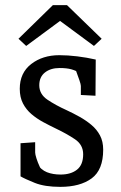

<svg xmlns="http://www.w3.org/2000/svg" viewBox="-20 -718 470 748"><path d="M215 10Q154 10 115.5 -5.5Q77 -21 60 -31V-160L117 -164V-124Q117 -117 122 -101Q127 -85 135 -68Q143 -51 151 -39L122 -82Q140 -56 163 -47Q186 -38 216 -38Q256 -38 280 -57Q304 -76 304 -117Q304 -154 272 -175.5Q240 -197 198 -217Q173 -229 148 -242.5Q123 -256 102.5 -273.5Q82 -291 69.5 -315Q57 -339 57 -372Q57 -434 101.5 -468.5Q146 -503 211 -503Q244 -503 281 -498.5Q318 -494 353 -486L352 -345L295 -348V-383Q295 -389 289.5 -405Q284 -421 277.5 -438.5Q271 -456 267 -466L301 -429Q276 -443 258 -448Q240 -453 212 -453Q177 -453 155 -435.5Q133 -418 133 -386Q133 -351 165 -329.5Q197 -308 239 -289Q265 -277 290 -263Q315 -249 336 -231.5Q357 -214 369.5 -190.5Q382 -167 382 -135Q382 -56 337 -23Q292 10 215 10ZM346 -539 170 -669 207 -698H241L376 -567ZM82 -539 52 -567 186 -698H221L258 -669Z"/></svg>

Font: Andada Pro
Style: Regular
Weight: 400
Designer: Carolina Giovagnoli
Foundry: Huerta Tipografica
Version: Version 3.003